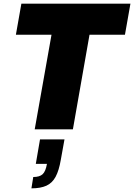

<svg xmlns="http://www.w3.org/2000/svg" viewBox="-20 -708 734 1051"><path d="M170 0 262 -518H67L97 -688H694L664 -518H470L379 0ZM152 323 162 261Q197 261 213.5 245.5Q230 230 237 189H176L199 55H333L313 166Q303 225 284.5 259.5Q266 294 234 308.5Q202 323 152 323Z"/></svg>

Font: Archivo SemiCondensed Black
Style: Italic
Weight: 900
Width: 4
Italic angle: -10°
Designer: Hector Gatti
Foundry: Omnibus-Type
Version: Version 2.001